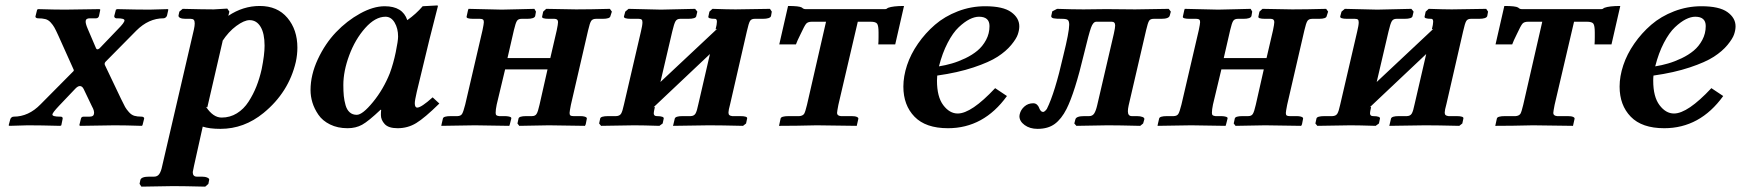

<svg xmlns="http://www.w3.org/2000/svg" viewBox="-20 -467 6474 714"><path d="M199.2 -73.2Q174.8 -47.4 174.8 -41Q174.8 -33.2 203.1 -33.2H207Q214.4 -31.7 212.9 -24.9L208 -1L204.1 1Q129.9 -1 83 -1L15.1 1L12.2 -1L18.1 -22.9Q19 -26.9 22.5 -30Q25.9 -33.2 30.8 -33.2Q86.4 -33.2 130.9 -79.1L251 -200.2Q255.9 -204.1 253.9 -208L196.8 -335Q187.5 -355.5 182.1 -365Q176.8 -374.5 168.2 -383.8Q159.7 -393.1 148.7 -396Q137.7 -398.9 121.1 -398.9Q117.2 -398.9 114.3 -400.9Q111.3 -402.8 111.8 -405.8L118.2 -431.2L122.1 -433.1Q183.1 -431.2 222.2 -431.2L350.1 -433.1L353 -431.2L348.1 -407.2Q345.2 -398.9 336.9 -398.9H314Q300.3 -398.9 298.8 -390.1Q296.9 -381.3 306.2 -359.9L336.9 -288.1Q340.3 -279.3 350.1 -287.1L418.9 -358.9Q442.9 -382.8 442.9 -391.1Q442.9 -398.9 416 -398.9H412.1Q404.8 -400.4 404.8 -407.2L411.1 -431.2L416 -433.1Q489.3 -431.2 536.1 -431.2L604 -433.1L606 -431.2L601.1 -409.2Q600.1 -405.3 596.2 -402.1Q592.3 -398.9 587.9 -398.9Q532.7 -398.9 486.8 -353L373 -237.8Q367.2 -231.9 370.1 -225.1L430.2 -99.1Q440.4 -77.6 445.3 -69.1Q450.2 -60.5 459.5 -50Q468.8 -39.6 479.5 -36.4Q490.2 -33.2 506.8 -33.2Q511.2 -33.2 513.9 -31Q516.6 -28.8 516.1 -25.9L509.8 -1L506.8 1Q445.8 -1 405.8 -1L278.8 1L274.9 -1L280.8 -24.9Q282.2 -33.2 291 -33.2H313Q327.1 -33.2 329.1 -42Q332.5 -53.2 321.8 -71.8L291 -136.2Q285.6 -147 276.9 -147Q268.6 -147 257.8 -134.8Z M808.1 -314.9 751 -67.9 746.1 -69.8Q772.5 -29.8 804.2 -29.8Q835.4 -29.8 861.1 -45.7Q886.7 -61.5 904.3 -88.9Q921.9 -116.2 933.6 -145.8Q945.3 -175.3 953.1 -210Q963.9 -263.7 963.9 -296.9Q963.9 -342.8 949 -367.4Q934.1 -392.1 908.2 -392.1Q888.2 -392.1 858.9 -370.6Q829.6 -349.1 806.2 -313ZM833 -423.8 829.1 -408.2Q883.8 -444.8 945.8 -444.8Q1011.7 -444.8 1048.8 -400.6Q1085.9 -356.4 1085.9 -290Q1085.9 -263.7 1080.1 -236.8Q1053.7 -123.5 960 -46.9Q887.7 12.2 799.8 12.2Q759.3 12.2 733.9 3.9L701.2 150.9Q696.8 170.9 696.8 172.9Q696.8 189.9 711.9 189.9H731Q743.2 189.9 751.2 193.6Q759.3 197.3 757.8 202.1L754.9 216.8L743.2 227.1Q662.1 225.1 624 225.1L505.9 227.1L499 216.8L502 202.1Q505.4 189.9 535.2 189.9H553.2Q565.4 189.9 572.3 180.2Q579.1 170.4 583 150.9L701.2 -357.9Q704.1 -371.1 704.1 -379.9Q704.1 -389.2 700.7 -393.1Q697.3 -397 689 -397H669.9Q656.7 -397 649.7 -400.6Q642.6 -404.3 644 -410.2L647 -423.8L659.2 -434.1Q738.8 -432.1 774.9 -432.1L825.2 -435.1Z M1429.7 -194.8Q1442.9 -230.5 1451.7 -272.9Q1460.4 -315.4 1460.4 -331.1Q1460.4 -361.3 1447.5 -383.1Q1434.6 -404.8 1413.6 -404.8Q1375.5 -404.8 1338.1 -362.8Q1300.8 -320.8 1278.8 -261.7Q1256.8 -202.6 1256.8 -150.9Q1256.8 -127.4 1258.5 -110.1Q1260.3 -92.8 1265.1 -75.7Q1270 -58.6 1280.5 -49.3Q1291 -40 1306.6 -40Q1328.1 -40 1366.9 -87.4Q1405.8 -134.8 1429.7 -194.8ZM1396.5 -39.1Q1396.5 -52.2 1397.5 -58.1L1395.5 -59.1Q1350.1 -16.1 1326.7 -3.2Q1303.2 9.8 1272.5 9.8Q1235.4 9.8 1207.3 -4.2Q1179.2 -18.1 1164.1 -40.3Q1148.9 -62.5 1141.8 -85.7Q1134.8 -108.9 1134.8 -131.8Q1134.8 -188.5 1161.9 -246.6Q1189 -304.7 1229.5 -347.2Q1270 -389.6 1319.1 -416.7Q1368.2 -443.8 1410.6 -443.8Q1477.5 -443.8 1494.6 -392.1Q1527.8 -415.5 1551.8 -443.8L1606.4 -446.8Q1608.4 -446.8 1608.4 -443.8L1577.1 -320.8L1529.8 -125Q1522.5 -93.3 1522.5 -83Q1522.5 -66.9 1531.7 -66.9Q1546.4 -66.9 1588.9 -105L1613.8 -82Q1559.1 -28.3 1527.8 -9.3Q1496.6 9.8 1458.5 9.8Q1424.8 9.8 1410.6 -5.6Q1396.5 -21 1396.5 -39.1Z M1774.4 -355Q1779.3 -378.4 1779.3 -384.8Q1779.3 -391.6 1776.1 -394.3Q1772.9 -397 1765.1 -397H1740.2Q1712.4 -397 1715.3 -405.8L1720.2 -428.2L1722.2 -434.1L1846.2 -431.2Q1864.3 -431.6 1907 -432.6Q1949.7 -433.6 1967.3 -434.1L1973.1 -423.8L1970.2 -407.2Q1966.8 -397 1940.4 -397H1919.4Q1907.7 -397 1902.6 -389.6Q1897.5 -382.3 1891.1 -355L1867.2 -251H2026.4L2050.3 -354Q2055.2 -377.4 2055.2 -384.8Q2055.2 -397 2042 -397H2021Q1993.2 -397 1996.1 -405.8L2000 -423.8L2011.2 -434.1L2122.1 -432.1Q2173.8 -432.1 2248 -434.1L2255.4 -423.8L2250 -407.2Q2248.5 -397 2221.2 -397H2196.3Q2184.1 -397 2178.7 -389.6Q2173.3 -381.8 2167 -354L2103 -77.1Q2098.1 -51.8 2098.1 -46.9Q2098.1 -40 2101.3 -37.6Q2104.5 -35.2 2112.3 -35.2H2138.2Q2147 -35.2 2152.8 -33.7Q2158.7 -32.2 2160.9 -30Q2163.1 -27.8 2162.1 -24.9L2158.2 -4.9L2155.3 1L2021 -1Q2005.4 -0.5 1966.3 0Q1927.2 0.5 1911.1 1L1904.3 -7.8L1908.2 -25.9Q1909.7 -35.2 1937 -35.2H1958Q1970.2 -35.2 1975.1 -43Q1980.5 -50.8 1986.3 -77.1L2016.1 -209H1858.4L1827.1 -78.1Q1823.2 -59.1 1823.2 -47.9Q1823.2 -41 1825.9 -38.6Q1828.6 -36.1 1836.4 -35.2H1856Q1865.2 -35.2 1871.3 -33.9Q1877.4 -32.7 1879.9 -30.8Q1882.3 -28.8 1881.3 -25.9L1876 -4.9L1874 1L1746.1 -1Q1729 -1 1683.6 0Q1638.2 1 1621.1 1L1622.1 -4.9L1627 -25.9Q1628.4 -35.2 1656.2 -35.2H1681.2Q1693.4 -35.6 1698.2 -43.2Q1703.1 -50.8 1710 -78.1Z M2438 -431.2 2564.9 -434.1 2573.2 -423.8 2569.3 -407.2Q2567.9 -397 2539.1 -397H2509.3Q2497.6 -397 2492.2 -388.2Q2486.8 -379.4 2480 -350.1L2436 -162.1L2647 -359.9L2641.1 -357.9Q2646 -376.5 2646 -386.2Q2646 -397 2639.2 -397Q2611.3 -397 2614.3 -405.8L2618.2 -423.8L2629.4 -434.1Q2687.5 -432.1 2715.3 -432.1L2843.3 -434.1L2850.1 -423.8L2847.2 -407.2Q2843.8 -397 2815.9 -397H2786.1Q2773.9 -397 2769 -388.7Q2764.2 -380.9 2757.3 -350.1L2695.3 -80.1Q2689 -57.1 2689 -48.8Q2689 -42 2692.1 -39.1Q2695.3 -36.1 2703.1 -35.2H2732.9Q2761.2 -35.2 2758.3 -25.9L2754.4 -7.8L2743.2 1Q2660.2 -1 2616.2 -1L2482.9 1L2489.3 -25.9Q2491.7 -35.2 2518.1 -35.2H2548.3Q2561 -35.6 2566.4 -44.7Q2571.8 -53.7 2577.1 -80.1L2620.1 -266.1L2410.2 -67.9L2415 -69.8V-67.9Q2411.1 -50.3 2411.1 -45.9Q2411.1 -35.2 2422.4 -35.2Q2436.5 -35.2 2442.9 -32.7Q2449.2 -30.3 2448.2 -25.9L2444.3 -7.8L2432.1 1Q2369.1 -1 2338.4 -1L2215.3 1L2208 -7.8L2211.9 -25.9Q2213.4 -35.2 2242.2 -35.2H2271Q2284.2 -35.6 2289.6 -44.2Q2294.9 -52.7 2300.3 -78.1L2363.3 -349.1Q2369.1 -373 2369.1 -383.8Q2369.1 -391.6 2366 -394.3Q2362.8 -397 2355 -397H2326.2Q2298.8 -397 2300.3 -405.8L2305.2 -423.8L2317.4 -434.1Z M3097.7 -77.1Q3092.8 -51.8 3092.8 -46.9Q3092.8 -36.6 3106.9 -35.2H3147Q3160.2 -35.2 3166.5 -32.2Q3172.9 -29.3 3171.9 -24.9L3166 1L3017.1 -1Q2939 1 2877 1L2882.8 -25.9Q2884.3 -35.2 2913.1 -35.2H2952.6Q2964.8 -36.1 2970.2 -43.5Q2974.6 -50.3 2981 -77.1L3051.8 -386.2H2999Q2984.4 -386.2 2978 -378.9Q2971.7 -371.6 2957 -339.8Q2944.3 -314.5 2939.9 -301.8H2877.9L2910.6 -444.8Q2952.1 -444.8 2961.9 -439Q2967.8 -433.1 2975.1 -433.1H3272Q3274.4 -433.1 3275.6 -433.6Q3276.9 -434.1 3277.3 -434.6Q3277.8 -435.1 3279.3 -436Q3280.8 -437 3282.7 -438Q3300.8 -444.8 3341.8 -444.8L3309.1 -301.8H3246.1Q3247.1 -311.5 3247.1 -330.1V-346.2Q3247.1 -371.1 3241.9 -378.7Q3236.8 -386.2 3217.8 -386.2H3169.9Z M3659.7 -370.1Q3659.7 -404.8 3620.6 -404.8Q3604.5 -404.8 3585.4 -395.3Q3566.4 -385.7 3545.2 -365.7Q3523.9 -345.7 3504.2 -307.9Q3484.4 -270 3471.7 -220.2Q3496.1 -224.1 3519.8 -231Q3543.5 -237.8 3569.6 -250.2Q3595.7 -262.7 3615 -278.8Q3634.3 -294.9 3647 -318.6Q3659.7 -342.3 3659.7 -370.1ZM3770.5 -369.1Q3770.5 -355.5 3765.1 -339.4Q3759.8 -323.2 3740.5 -299.8Q3721.2 -276.4 3689.9 -256.1Q3658.7 -235.8 3600.3 -216.3Q3542 -196.8 3465.3 -186Q3464.4 -178.2 3464.4 -167Q3464.4 -106.9 3487.8 -75.9Q3511.2 -44.9 3541.5 -44.9Q3592.3 -44.9 3680.7 -139.2L3724.6 -109.9Q3638.2 9.8 3505.4 9.8Q3422.4 9.8 3380.9 -33Q3339.4 -75.7 3339.4 -145Q3339.4 -183.1 3353 -224.4Q3366.7 -265.6 3393.8 -304.7Q3420.9 -343.8 3457 -375Q3493.2 -406.2 3542 -425Q3590.8 -443.8 3643.6 -443.8Q3710 -443.8 3740.2 -422.1Q3770.5 -400.4 3770.5 -369.1Z M3822.3 -83Q3830.6 -83 3836.2 -77.9Q3841.8 -72.8 3843.8 -66.9Q3845.7 -61 3849.6 -55.9Q3853.5 -50.8 3859.4 -50.8Q3861.3 -50.8 3863.8 -52.5Q3866.2 -54.2 3867.9 -55.9Q3869.6 -57.6 3871.1 -59.6L3873 -62Q3902.8 -121.6 3934.1 -259.8Q3956.1 -348.1 3956.1 -375Q3956.1 -389.2 3950.4 -393.1Q3944.8 -397 3930.2 -397Q3906.2 -397 3897.7 -398.9Q3889.2 -400.9 3889.2 -407.2Q3889.2 -409.2 3890.1 -411.1L3893.1 -424.8L3911.1 -434.1Q3969.2 -432.1 4009.3 -432.1L4094.2 -433.1Q4159.2 -432.1 4201.2 -432.1L4326.2 -434.1L4334 -423.8L4330.1 -409.2Q4327.1 -397 4298.3 -397H4270Q4257.8 -397 4253.2 -389.6Q4248.5 -382.3 4242.2 -355L4177.2 -75.2Q4174.3 -62 4174.3 -53.2Q4174.3 -35.2 4189 -35.2H4208Q4220.7 -35.2 4228.8 -32Q4236.8 -28.8 4235.4 -22.9L4231 -7.8L4220.2 1Q4139.2 -1 4099.1 -1L3982.9 1L3975.1 -7.8L3979 -22.9Q3981.9 -35.2 4012.2 -35.2H4030.3Q4042.5 -35.2 4048.8 -44.7Q4055.2 -54.2 4060.1 -75.2L4122.1 -341.8Q4127 -363.8 4127 -372.1Q4127 -386.2 4114.3 -386.2H4057.1Q4044.9 -386.2 4037.1 -363.8Q4029.3 -342.3 4011.2 -267.1Q3977.1 -123.5 3946.3 -62Q3927.2 -24.4 3902.3 -6.1Q3877.4 12.2 3838.4 12.2Q3809.6 12.2 3790.3 -2Q3771 -16.1 3771 -35.2Q3771 -36.1 3771.5 -38.6Q3772 -41 3772 -42Q3775.9 -59.1 3789.6 -71Q3803.2 -83 3822.3 -83Z M4438 -355Q4442.9 -378.4 4442.9 -384.8Q4442.9 -391.6 4439.7 -394.3Q4436.5 -397 4428.7 -397H4403.8Q4376 -397 4378.9 -405.8L4383.8 -428.2L4385.7 -434.1L4509.8 -431.2Q4527.8 -431.6 4570.6 -432.6Q4613.3 -433.6 4630.9 -434.1L4636.7 -423.8L4633.8 -407.2Q4630.4 -397 4604 -397H4583Q4571.3 -397 4566.2 -389.6Q4561 -382.3 4554.7 -355L4530.8 -251H4689.9L4713.9 -354Q4718.8 -377.4 4718.8 -384.8Q4718.8 -397 4705.6 -397H4684.6Q4656.7 -397 4659.7 -405.8L4663.6 -423.8L4674.8 -434.1L4785.6 -432.1Q4837.4 -432.1 4911.6 -434.1L4918.9 -423.8L4913.6 -407.2Q4912.1 -397 4884.8 -397H4859.9Q4847.7 -397 4842.3 -389.6Q4836.9 -381.8 4830.6 -354L4766.6 -77.1Q4761.7 -51.8 4761.7 -46.9Q4761.7 -40 4764.9 -37.6Q4768.1 -35.2 4775.9 -35.2H4801.8Q4810.5 -35.2 4816.4 -33.7Q4822.3 -32.2 4824.5 -30Q4826.7 -27.8 4825.7 -24.9L4821.8 -4.9L4818.8 1L4684.6 -1Q4668.9 -0.5 4629.9 0Q4590.8 0.5 4574.7 1L4567.9 -7.8L4571.8 -25.9Q4573.2 -35.2 4600.6 -35.2H4621.6Q4633.8 -35.2 4638.7 -43Q4644 -50.8 4649.9 -77.1L4679.7 -209H4522L4490.7 -78.1Q4486.8 -59.1 4486.8 -47.9Q4486.8 -41 4489.5 -38.6Q4492.2 -36.1 4500 -35.2H4519.5Q4528.8 -35.2 4534.9 -33.9Q4541 -32.7 4543.5 -30.8Q4545.9 -28.8 4544.9 -25.9L4539.6 -4.9L4537.6 1L4409.7 -1Q4392.6 -1 4347.2 0Q4301.8 1 4284.7 1L4285.6 -4.9L4290.5 -25.9Q4292 -35.2 4319.8 -35.2H4344.7Q4356.9 -35.6 4361.8 -43.2Q4366.7 -50.8 4373.5 -78.1Z M5101.6 -431.2 5228.5 -434.1 5236.8 -423.8 5232.9 -407.2Q5231.4 -397 5202.6 -397H5172.9Q5161.1 -397 5155.8 -388.2Q5150.4 -379.4 5143.6 -350.1L5099.6 -162.1L5310.5 -359.9L5304.7 -357.9Q5309.6 -376.5 5309.6 -386.2Q5309.6 -397 5302.7 -397Q5274.9 -397 5277.8 -405.8L5281.7 -423.8L5293 -434.1Q5351.1 -432.1 5378.9 -432.1L5506.8 -434.1L5513.7 -423.8L5510.7 -407.2Q5507.3 -397 5479.5 -397H5449.7Q5437.5 -397 5432.6 -388.7Q5427.7 -380.9 5420.9 -350.1L5358.9 -80.1Q5352.5 -57.1 5352.5 -48.8Q5352.5 -42 5355.7 -39.1Q5358.9 -36.1 5366.7 -35.2H5396.5Q5424.8 -35.2 5421.9 -25.9L5418 -7.8L5406.7 1Q5323.7 -1 5279.8 -1L5146.5 1L5152.8 -25.9Q5155.3 -35.2 5181.6 -35.2H5211.9Q5224.6 -35.6 5230 -44.7Q5235.4 -53.7 5240.7 -80.1L5283.7 -266.1L5073.7 -67.9L5078.6 -69.8V-67.9Q5074.7 -50.3 5074.7 -45.9Q5074.7 -35.2 5085.9 -35.2Q5100.1 -35.2 5106.4 -32.7Q5112.8 -30.3 5111.8 -25.9L5107.9 -7.8L5095.7 1Q5032.7 -1 5002 -1L4878.9 1L4871.6 -7.8L4875.5 -25.9Q4877 -35.2 4905.8 -35.2H4934.6Q4947.8 -35.6 4953.1 -44.2Q4958.5 -52.7 4963.9 -78.1L5026.9 -349.1Q5032.7 -373 5032.7 -383.8Q5032.7 -391.6 5029.5 -394.3Q5026.4 -397 5018.6 -397H4989.7Q4962.4 -397 4963.9 -405.8L4968.8 -423.8L4981 -434.1Z M5761.2 -77.1Q5756.3 -51.8 5756.3 -46.9Q5756.3 -36.6 5770.5 -35.2H5810.5Q5823.7 -35.2 5830.1 -32.2Q5836.4 -29.3 5835.4 -24.9L5829.6 1L5680.7 -1Q5602.5 1 5540.5 1L5546.4 -25.9Q5547.9 -35.2 5576.7 -35.2H5616.2Q5628.4 -36.1 5633.8 -43.5Q5638.2 -50.3 5644.5 -77.1L5715.3 -386.2H5662.6Q5647.9 -386.2 5641.6 -378.9Q5635.3 -371.6 5620.6 -339.8Q5607.9 -314.5 5603.5 -301.8H5541.5L5574.2 -444.8Q5615.7 -444.8 5625.5 -439Q5631.3 -433.1 5638.7 -433.1H5935.5Q5938 -433.1 5939.2 -433.6Q5940.4 -434.1 5940.9 -434.6Q5941.4 -435.1 5942.9 -436Q5944.3 -437 5946.3 -438Q5964.4 -444.8 6005.4 -444.8L5972.7 -301.8H5909.7Q5910.6 -311.5 5910.6 -330.1V-346.2Q5910.6 -371.1 5905.5 -378.7Q5900.4 -386.2 5881.3 -386.2H5833.5Z M6323.2 -370.1Q6323.2 -404.8 6284.2 -404.8Q6268.1 -404.8 6249 -395.3Q6230 -385.7 6208.7 -365.7Q6187.5 -345.7 6167.7 -307.9Q6147.9 -270 6135.3 -220.2Q6159.7 -224.1 6183.3 -231Q6207 -237.8 6233.2 -250.2Q6259.3 -262.7 6278.6 -278.8Q6297.9 -294.9 6310.5 -318.6Q6323.2 -342.3 6323.2 -370.1ZM6434.1 -369.1Q6434.1 -355.5 6428.7 -339.4Q6423.3 -323.2 6404.1 -299.8Q6384.8 -276.4 6353.5 -256.1Q6322.3 -235.8 6263.9 -216.3Q6205.6 -196.8 6128.9 -186Q6127.9 -178.2 6127.9 -167Q6127.9 -106.9 6151.4 -75.9Q6174.8 -44.9 6205.1 -44.9Q6255.9 -44.9 6344.2 -139.2L6388.2 -109.9Q6301.8 9.8 6168.9 9.8Q6085.9 9.8 6044.4 -33Q6002.9 -75.7 6002.9 -145Q6002.9 -183.1 6016.6 -224.4Q6030.3 -265.6 6057.4 -304.7Q6084.5 -343.8 6120.6 -375Q6156.7 -406.2 6205.6 -425Q6254.4 -443.8 6307.1 -443.8Q6373.5 -443.8 6403.8 -422.1Q6434.1 -400.4 6434.1 -369.1Z"/></svg>

Font: Linux Libertine G
Style: Bold Italic
Weight: 700
Italic angle: -11.5°
Designer: Philipp H. Poll
Foundry: Philipp H. Poll
Version: Version 4.1.0